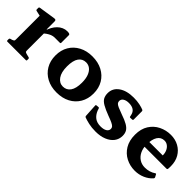

<svg xmlns="http://www.w3.org/2000/svg" viewBox="105 -1231 1965 1965"><g transform="rotate(45 1088.0 -248.5)"><path d="M99.1 0V-311.3H258V0ZM451.1 -381.3Q451.1 -371.8 441.1 -371.8H372.2Q356.7 -371.8 345 -370Q333.3 -368.2 321.3 -363.2Q300 -354.1 280.1 -340.5Q260.3 -326.8 245.6 -311L245.6 -349.4Q254.1 -384.2 270.4 -413.4Q286.6 -442.7 308.5 -464.3Q330.3 -485.9 356.8 -497.6Q383.2 -509.4 412.4 -509.4Q451.1 -509.4 451.1 -493.5ZM53.2 0Q43.6 0 43.6 -10V-28.8Q43.6 -38.8 53 -41.6L74.4 -47.6Q92 -54.7 95.6 -59.6Q99.1 -64.5 99.1 -81.4V-180H258V-83.3Q258 -65.1 261.5 -60.2Q265 -55.3 281.3 -50.4L321 -40.6Q330 -37.8 330 -28.4V-9.6Q330 0 320 0ZM99.1 -311.3V-462L118.3 -417.3L41.7 -434.3Q32.1 -436.4 32.1 -446.4V-469Q32.1 -478.2 42.1 -480.6L218.3 -507.8Q234.7 -510.4 241.6 -506.3Q248.4 -502.2 248.4 -488V-376.7L258 -360.9V-311.3Z M775.7 12.7Q694 12.7 631.9 -20.3Q569.7 -53.2 535.1 -112Q500.5 -170.8 500.5 -248.5Q500.5 -326.1 535.1 -384.8Q569.7 -443.4 631.9 -476.4Q694 -509.4 775.7 -509.4Q858.7 -509.4 920.9 -476.7Q983.2 -444 1018 -385.4Q1052.8 -326.7 1052.8 -248.5Q1052.8 -170.8 1018 -111.7Q983.2 -52.7 921.2 -20Q859.3 12.7 775.7 12.7ZM778.8 -76.2Q830.9 -76.2 860.4 -117.8Q890 -159.4 890 -242.8Q890 -300.7 874.9 -340Q859.9 -379.3 833.6 -399.9Q807.3 -420.5 773.1 -420.5Q721.4 -420.5 692.4 -379.1Q663.3 -337.7 663.3 -252.5Q663.3 -167.6 695.9 -121.9Q728.4 -76.2 778.8 -76.2Z M1406.3 -302.1Q1468.8 -281.1 1504.4 -260.2Q1540 -239.3 1554.7 -214.1Q1569.4 -189 1569.4 -153Q1569.4 -103.3 1541.1 -66.1Q1512.7 -29 1461.3 -7.9Q1409.9 13.1 1341.7 13.1Q1285.4 13.1 1241.1 3Q1196.7 -7.1 1167.8 -18.1Q1159.2 -22.1 1158.8 -31.5L1150.4 -173.4Q1150 -182.4 1160 -184L1184.8 -185.8Q1194.3 -187.4 1197.9 -177.4L1205.7 -153.1Q1223.7 -108.8 1256.1 -84.6Q1288.5 -60.4 1340.7 -60.4Q1384.4 -60.4 1409.1 -75.8Q1433.8 -91.3 1433.8 -118.1Q1433.8 -132.6 1424.5 -143.9Q1415.1 -155.1 1390.7 -166.9Q1366.2 -178.8 1321.8 -194.8Q1254.3 -220.3 1216.8 -242Q1179.3 -263.7 1165.1 -289.7Q1150.8 -315.8 1150.8 -353.1Q1150.8 -424.8 1211.4 -467.5Q1272.1 -510.2 1373.1 -510.2Q1421.2 -510.2 1460.6 -501.8Q1500 -493.4 1522.1 -483.7Q1530.7 -479.7 1530.7 -469.7L1531 -350Q1531 -341 1521 -339.4L1494.6 -338.4Q1484.6 -337.2 1483 -347.8L1479.3 -365.2Q1471.9 -401.1 1446.2 -418.6Q1420.6 -436.2 1376.6 -436.2Q1338.2 -436.2 1314.7 -421Q1291.2 -405.9 1291.2 -379.7Q1291.2 -364.2 1300.2 -352.9Q1309.2 -341.6 1334.4 -330.1Q1359.6 -318.7 1406.3 -302.1Z M1907.8 12.7Q1838.7 12.7 1779.7 -17.5Q1720.7 -47.7 1685.1 -106.4Q1649.5 -165.1 1649.5 -250.2Q1649.5 -335.1 1686 -392.7Q1722.6 -450.2 1782.5 -479.8Q1842.5 -509.4 1912 -509.4Q1976.2 -509.4 2027.1 -481.4Q2078 -453.4 2107.8 -402.4Q2137.6 -351.3 2137.6 -282.2Q2137.6 -273.5 2137.3 -263.4Q2137 -253.3 2136 -241.8Q2133.6 -232.2 2124.6 -232.2H1792.4V-301.1H2027.3L2000.8 -285.6Q2000.8 -290.6 2000.8 -294.2Q2000.8 -297.8 2000.8 -301.8Q2000.8 -335.8 1988.5 -362.8Q1976.2 -389.8 1954.9 -405.7Q1933.6 -421.6 1906.7 -421.6Q1857.7 -421.6 1831.2 -380.3Q1804.7 -339 1804.7 -259.9Q1804.7 -209.9 1823.7 -169.8Q1842.8 -129.6 1877.6 -106.3Q1912.3 -83.1 1958.6 -83.1Q2024.9 -83.1 2076.4 -118.3Q2085.2 -123.7 2089 -115.1L2103.9 -87.4Q2107.7 -79.9 2102.3 -70.9Q2067.8 -31.6 2016.7 -9.4Q1965.7 12.7 1907.8 12.7Z"/></g></svg>

Font: Hahmlet
Style: Regular
Weight: 400
Designer: Minjoo Ham & Mark Frömberg
Foundry: hypertype
Version: Version 1.002